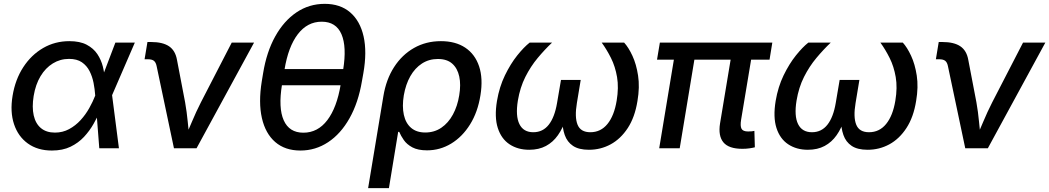

<svg xmlns="http://www.w3.org/2000/svg" viewBox="-20 -759 5372 983"><path d="M245.6 11.7Q172.9 11.7 122.8 -24.2Q72.8 -60.1 51.8 -123.3Q30.8 -186.5 44.4 -268.6Q58.1 -352.1 99.1 -415Q140.1 -478 200.9 -513.2Q261.7 -548.3 335 -548.3Q389.2 -548.3 423.8 -530Q458.5 -511.7 478.3 -482.2Q498 -452.6 506.6 -418.2Q515.1 -383.8 516.6 -351.6H552.2L553.7 -272.9L588.9 0H488.3L467.3 -272Q465.3 -302.2 459 -334.7Q452.6 -367.2 438.5 -395Q424.3 -422.9 399.2 -440.2Q374 -457.5 333.5 -457.5Q288.1 -457.5 250.5 -434.3Q212.9 -411.1 187.5 -368.9Q162.1 -326.7 152.3 -267.6Q143.1 -210.4 152.6 -168.2Q162.1 -126 189.7 -103Q217.3 -80.1 261.2 -80.1Q300.8 -80.1 333.7 -97.9Q366.7 -115.7 392.6 -144Q418.5 -172.4 437 -205.6Q455.6 -238.8 467.3 -269L570.8 -541H670.4L552.7 -269L525.9 -192.4H493.2Q479 -160.2 459 -124.8Q439 -89.4 410.2 -58.3Q381.3 -27.3 341.1 -7.8Q300.8 11.7 245.6 11.7Z M870.6 0 781.7 -421.4Q777.8 -439.9 767.8 -447.8Q757.8 -455.6 736.8 -455.6H720.2L734.9 -543.9H753.4Q813 -543.9 845.5 -522Q877.9 -500 886.2 -452.1L927.7 -235.4Q936.5 -185.5 941.2 -135.7Q945.8 -85.9 951.2 -38.1H920.9Q942.4 -86.9 962.9 -136.2Q983.4 -185.5 1008.8 -235.4L1166.5 -541H1280.8L986.3 0Z M1518.1 11.7Q1439.5 11.7 1389.2 -31.7Q1338.9 -75.2 1320.8 -154.8Q1302.7 -234.4 1320.3 -343.3L1327.1 -384.3Q1344.7 -492.7 1388.9 -572.3Q1433.1 -651.9 1497.8 -695.6Q1562.5 -739.3 1642.6 -739.3Q1722.2 -739.3 1772.9 -695.6Q1823.7 -651.9 1841.6 -572.3Q1859.4 -492.7 1840.3 -384.3L1833 -343.3Q1814.5 -233.4 1769.5 -153.6Q1724.6 -73.7 1659.9 -31Q1595.2 11.7 1518.1 11.7ZM1533.2 -79.6Q1606.9 -79.6 1655.8 -143.8Q1704.6 -208 1724.1 -325.7L1736.8 -401.9Q1755.9 -519.5 1728.3 -583.7Q1700.7 -647.9 1627 -647.9Q1553.7 -647.9 1504.6 -583.7Q1455.6 -519.5 1436.5 -401.9L1423.8 -325.7Q1404.3 -206.5 1432.6 -143.1Q1460.9 -79.6 1533.2 -79.6ZM1398.9 -322.3 1412.6 -405.3H1763.2L1749.5 -322.3Z M1864.7 204.1 1942.9 -267.1Q1957 -352.5 1997.6 -415.5Q2038.1 -478.5 2099.6 -513.4Q2161.1 -548.3 2237.3 -548.3Q2312 -548.3 2362.1 -514.9Q2412.1 -481.4 2432.9 -419.4Q2453.6 -357.4 2439.9 -272Q2426.3 -185.5 2386.7 -122.1Q2347.2 -58.6 2290 -23.9Q2232.9 10.7 2166.5 10.7Q2119.6 10.7 2091.1 -4.6Q2062.5 -20 2047.4 -42Q2032.2 -64 2023.9 -84H2018.6L1971.2 204.1ZM2157.2 -80.6Q2203.6 -80.6 2239.5 -105Q2275.4 -129.4 2298.8 -172.6Q2322.3 -215.8 2331.1 -271Q2340.3 -325.2 2331.3 -367.2Q2322.3 -409.2 2295.4 -433.1Q2268.6 -457 2221.7 -457Q2176.3 -457 2140.4 -433.8Q2104.5 -410.6 2080.8 -368.9Q2057.1 -327.1 2047.4 -271Q2038.1 -214.4 2047.6 -171.1Q2057.1 -127.9 2085 -104.2Q2112.8 -80.6 2157.2 -80.6Z M2689.5 7.8Q2630.9 7.8 2588.6 -20.3Q2546.4 -48.3 2528.6 -103.8Q2510.7 -159.2 2524.4 -242.2Q2536.6 -314.5 2565.2 -373.3Q2593.8 -432.1 2627.9 -474.9Q2662.1 -517.6 2691.9 -541H2806.6Q2769 -505.4 2732.9 -462.2Q2696.8 -418.9 2669.7 -365.2Q2642.6 -311.5 2631.3 -243.7Q2618.7 -165.5 2639.2 -123.8Q2659.7 -82 2710.4 -82Q2759.3 -82 2789.6 -120.6Q2819.8 -159.2 2832 -231.9L2852.1 -349.6H2953.1L2933.6 -231.9Q2921.4 -159.2 2937 -120.6Q2952.6 -82 3002.4 -82Q3055.7 -82 3090.1 -124.3Q3124.5 -166.5 3137.2 -243.7Q3148.4 -310.5 3139.2 -364.5Q3129.9 -418.5 3108.2 -461.9Q3086.4 -505.4 3060.5 -541H3175.3Q3197.8 -516.6 3217.8 -473.6Q3237.8 -430.7 3246.8 -372.1Q3255.9 -313.5 3243.7 -242.2Q3230.5 -159.2 3194.1 -103.5Q3157.7 -47.9 3106.4 -20Q3055.2 7.8 2995.1 7.8Q2943.4 7.8 2913.6 -12.2Q2883.8 -32.2 2871.3 -67.9Q2858.9 -103.5 2858.9 -149.4H2876.5Q2861.3 -102.1 2836.4 -66.7Q2811.5 -31.2 2775.1 -11.7Q2738.8 7.8 2689.5 7.8Z M3780.8 2.9Q3710.9 2.9 3683.6 -30.3Q3656.2 -63.5 3666.5 -127.4L3730.5 -512.7H3835.4L3774.4 -146.5Q3769 -113.8 3776.4 -99.9Q3783.7 -85.9 3810.1 -85.9Q3822.3 -85.9 3829.3 -86.7Q3836.4 -87.4 3842.3 -88.9L3844.7 -4.9Q3834 -2 3816.9 0.5Q3799.8 2.9 3780.8 2.9ZM3355 0 3439.9 -512.7H3544.9L3460 0ZM3343.8 -453.6 3358.4 -541H3934.1L3919.9 -453.6Z M4116.2 7.8Q4057.6 7.8 4015.4 -20.3Q3973.1 -48.3 3955.3 -103.8Q3937.5 -159.2 3951.2 -242.2Q3963.4 -314.5 3991.9 -373.3Q4020.5 -432.1 4054.7 -474.9Q4088.9 -517.6 4118.7 -541H4233.4Q4195.8 -505.4 4159.7 -462.2Q4123.5 -418.9 4096.4 -365.2Q4069.3 -311.5 4058.1 -243.7Q4045.4 -165.5 4065.9 -123.8Q4086.4 -82 4137.2 -82Q4186 -82 4216.3 -120.6Q4246.6 -159.2 4258.8 -231.9L4278.8 -349.6H4379.9L4360.4 -231.9Q4348.1 -159.2 4363.8 -120.6Q4379.4 -82 4429.2 -82Q4482.4 -82 4516.8 -124.3Q4551.3 -166.5 4564 -243.7Q4575.2 -310.5 4565.9 -364.5Q4556.6 -418.5 4534.9 -461.9Q4513.2 -505.4 4487.3 -541H4602.1Q4624.5 -516.6 4644.5 -473.6Q4664.6 -430.7 4673.6 -372.1Q4682.6 -313.5 4670.4 -242.2Q4657.2 -159.2 4620.8 -103.5Q4584.5 -47.9 4533.2 -20Q4481.9 7.8 4421.9 7.8Q4370.1 7.8 4340.3 -12.2Q4310.5 -32.2 4298.1 -67.9Q4285.6 -103.5 4285.6 -149.4H4303.2Q4288.1 -102.1 4263.2 -66.7Q4238.3 -31.2 4201.9 -11.7Q4165.5 7.8 4116.2 7.8Z M4921.9 0 4833 -421.4Q4829.1 -439.9 4819.1 -447.8Q4809.1 -455.6 4788.1 -455.6H4771.5L4786.1 -543.9H4804.7Q4864.3 -543.9 4896.7 -522Q4929.2 -500 4937.5 -452.1L4979 -235.4Q4987.8 -185.5 4992.4 -135.7Q4997.1 -85.9 5002.4 -38.1H4972.2Q4993.7 -86.9 5014.2 -136.2Q5034.7 -185.5 5060.1 -235.4L5217.8 -541H5332L5037.6 0Z"/></svg>

Font: Inter 17pt Medium
Style: Italic
Weight: 500
Italic angle: -9.3988°
Version: Version 4.001;git-66647c0bb